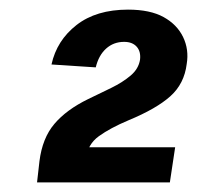

<svg xmlns="http://www.w3.org/2000/svg" viewBox="-20 -731 409 399"><path d="M57 -352 62 -396Q68 -444 93 -473.5Q118 -503 163 -525Q188 -537 211.5 -548.5Q235 -560 251.5 -574Q268 -588 271 -607Q273 -624 264 -634Q255 -644 238 -644Q216 -644 200.5 -630Q185 -616 179 -591L87 -597Q98 -647 139 -679Q180 -711 246 -711Q292 -711 320 -695.5Q348 -680 360.5 -654Q373 -628 368 -598Q363 -557 334 -531Q305 -505 247 -481Q209 -465 185.5 -448Q162 -431 159 -402L144 -425H344L333 -352Z"/></svg>

Font: Host Grotesk Light SemiBold
Style: Italic
Weight: 600
Italic angle: -8°
Version: Version 1.003